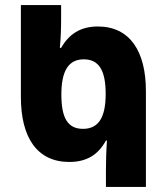

<svg xmlns="http://www.w3.org/2000/svg" viewBox="-20 -734 655 754"><path d="M396 0H553V-376C553 -533 490 -630 364 -630C296 -630 251 -600 220 -546H215C219 -586 220 -625 220 -660V-714H62V-353C62 -195 125 -98 252 -98C319 -98 365 -125 396 -182H400C397 -139 396 -97 396 -62ZM306 -228C245 -228 221 -272 221 -363C221 -454 248 -501 309 -501C370 -501 395 -455 395 -365C395 -273 367 -228 306 -228Z"/></svg>

Font: Noto Sans Georgian Condensed ExtraBold
Style: Regular
Weight: 800
Width: 3
Designer: Monotype Design Team, Akaki Razmadze
Foundry: Google LLC
Version: Version 2.005